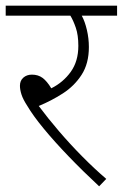

<svg xmlns="http://www.w3.org/2000/svg" viewBox="-20 -642 431 674"><path d="M353 -14 328 12Q271 -41 221 -93Q171 -145 133.5 -190.5Q96 -236 76 -270Q61 -293 55.5 -310Q50 -327 50 -341Q50 -359 62 -369.5Q74 -380 92 -380Q114 -380 129.5 -368.5Q145 -357 160 -332Q202 -353 228.5 -390Q255 -427 255 -481Q255 -519 246 -545Q237 -571 227 -587H0V-622H391V-587H267Q278 -567 285 -537Q292 -507 292 -477Q292 -419 266.5 -379.5Q241 -340 200.5 -314Q160 -288 116 -270Q148 -227 187 -181.5Q226 -136 268.5 -93Q311 -50 353 -14Z"/></svg>

Font: Noto Sans Devanagari ExtraLight
Style: Regular
Weight: 200
Designer: Jelle Bosma - Monotype Design Team
Foundry: Monotype Imaging Inc.
Version: Version 2.004; ttfautohint (v1.8.4.7-5d5b)